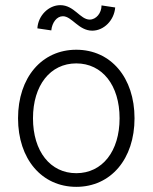

<svg xmlns="http://www.w3.org/2000/svg" viewBox="-20 -709 592 745"><path d="M276 16C410 16 502 -92 502 -250C502 -408 410 -516 276 -516C142 -516 50 -408 50 -250C50 -92 142 16 276 16ZM276 -37C175 -37 108 -122 108 -250C108 -378 175 -463 276 -463C377 -463 444 -378 444 -250C444 -122 377 -37 276 -37ZM338 -590C383 -590 423 -630 427 -680L374 -688C374 -658 353 -633 328 -633C291 -633 268 -689 214 -689C169 -689 128 -649 125 -599L179 -591C182 -621 200 -646 224 -646C259 -646 285 -590 338 -590Z"/></svg>

Font: Uncut Sans Light
Style: Regular
Weight: 300
Designer: Kasper Nordkvist
Foundry: UNCUT.wtf
Version: Version 1.304;Glyphs 3.2 (3246)